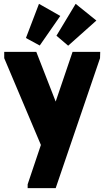

<svg xmlns="http://www.w3.org/2000/svg" viewBox="-20 -740 544 1000"><path d="M124 220 193 15 2 -437V-470H169L270 -211L358 -470H502L501 -437L270 240H124ZM482 -633 335 -502 274 -554 374 -720ZM294 -657 187 -503 115 -542 183 -720Z"/></svg>

Font: Tilda Sans Black
Style: Regular
Weight: 900
Designer: ParaType Ltd
Foundry: ParaType Ltd
Version: Version 1.009